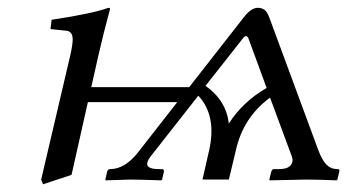

<svg xmlns="http://www.w3.org/2000/svg" viewBox="-20 -462 898 494"><path d="M206.1 -199.2 164.1 -12.2 90.8 12.2 85.9 0 161.1 -320.8Q167 -347.2 167 -360.4Q167 -380.4 151.9 -382.8L109.9 -387.2L112.8 -411.1Q219.2 -427.2 258.8 -441.9Q263.2 -441.9 263.2 -439Q245.1 -372.1 233.4 -320.3L214.8 -237.8H466.8L606.9 -417Q626 -441.9 643.1 -441.9Q653.3 -441.9 660.4 -436.8Q667.5 -431.6 672.9 -417L798.8 -76.2Q808.6 -49.8 820.1 -38.3Q831.5 -26.9 848.1 -26.9Q855 -26.9 853 -21L848.1 0L846.2 2Q795.9 0 768.1 0L673.8 2L672.9 0L678.2 -21Q680.2 -26.9 685.1 -26.9H698.2Q719.2 -26.9 727.5 -36.4Q735.8 -45.9 731 -59.1L674.8 -210.9Q605.5 -159.7 586.9 -75.2L568.8 0H501L518.1 -75.2Q538.1 -164.6 490.2 -215.8L367.2 -59.1Q359.9 -49.3 358.9 -42.7Q357.9 -36.1 362.3 -32.7Q366.7 -29.3 373.5 -28.1Q380.4 -26.9 390.1 -26.9H397Q401.9 -26.9 401.9 -21L397 0L395 2Q333 0 315.9 0L252 2L251 0L255.9 -21Q257.8 -26.9 263.2 -26.9Q301.3 -26.9 335 -69.8L436 -199.2ZM508.8 -241.2Q562 -203.6 568.8 -144Q604 -199.7 666 -235.8L620.1 -360.8Q614.7 -377.4 603 -360.8Z"/></svg>

Font: Linux Libertine G
Style: Italic
Weight: 400
Italic angle: -12°
Designer: Philipp H. Poll
Foundry: Philipp H. Poll
Version: Version 5.1.3